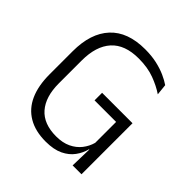

<svg xmlns="http://www.w3.org/2000/svg" viewBox="-177 -787 935 935"><g transform="rotate(45 290.5 -319.5)"><path d="M274 11Q202.5 11 153.8 -17.8Q105 -46.5 80.5 -101.2Q56 -156 56 -234.5V-393.5Q56 -517 117.8 -583.5Q179.5 -650 299 -650Q344 -650 380.2 -641.8Q416.5 -633.5 444.2 -621Q472 -608.5 491.5 -595L497.5 -538Q464 -561 417.2 -578.5Q370.5 -596 308.5 -596Q213.5 -596 166.2 -543.5Q119 -491 119 -392.5V-235Q119 -143 162.5 -93Q206 -43 292 -43Q336.5 -43 368.5 -58.2Q400.5 -73.5 420.5 -99Q440.5 -124.5 449 -155.5V-323L460.5 -299.5H300.5V-351.5H510V-111L450 -112Q442 -80 421.5 -51.8Q401 -23.5 365 -6.2Q329 11 274 11ZM452.5 -132H510V0H449Z"/></g></svg>

Font: Anek Gujarati Light
Style: Regular
Weight: 300
Designer: Mrunmayee Ghaisas (Gujarati), Yesha Goshar (Latin)
Foundry: Ek Type
Version: Version 1.003